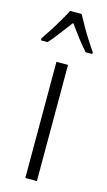

<svg xmlns="http://www.w3.org/2000/svg" viewBox="-142 -807 474 849"><g transform="rotate(15 94.5 -382.5)"><path d="M121 0H68V-532H121ZM121 -765Q133 -742 150 -712.5Q167 -683 184 -656.5Q201 -630 212 -615V-606H182Q161 -629 138.5 -658.5Q116 -688 95 -717Q74 -690 50.5 -658.5Q27 -627 8 -606H-23V-615Q-9 -635 8 -661.5Q25 -688 41 -715.5Q57 -743 68 -765Z"/></g></svg>

Font: Noto Sans Tamil ExtraCondensed Light
Style: Regular
Weight: 300
Width: 2
Designer: Jelle Bosma - Monotype Design Team
Foundry: Monotype Imaging Inc.
Version: Version 2.004; ttfautohint (v1.8.4.7-5d5b)